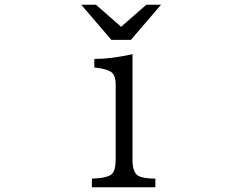

<svg xmlns="http://www.w3.org/2000/svg" viewBox="-20 -788 1040 808"><path d="M448.7 -620.1 321.8 -768.1H383.8L489.7 -675.3L595.7 -768.1H657.7L530.8 -620.1ZM366.7 0V-36.1Q434.1 -38.6 451.7 -56.6Q466.8 -72.8 466.8 -116.2V-433.1Q466.8 -473.1 445.8 -486.3Q425.8 -499 377 -503.9V-540Q449.7 -540 537.6 -560.1V-116.2Q537.6 -69.3 556.2 -52.2Q573.2 -37.1 633.8 -36.1V0Z"/></svg>

Font: BIZ UDMincho
Style: Regular
Weight: 400
Monospace: yes
Designer: TypeBank Co., Ltd.
Foundry: Morisawa Inc.
Version: Version 1.06